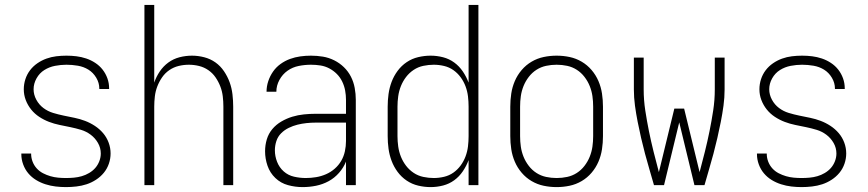

<svg xmlns="http://www.w3.org/2000/svg" viewBox="-20 -755 3540 783"><path d="M249 8Q228 8 207 5.5Q186 3 165.5 -3.5Q145 -10 127 -21Q109 -32 95.5 -48Q82 -64 74.5 -84.5Q67 -105 67 -126V-129H107V-127Q107 -111 113 -95.5Q119 -80 130 -68Q141 -56 155.5 -48.5Q170 -41 185.5 -36.5Q201 -32 217 -30.5Q233 -29 249 -29Q265 -29 281.5 -30.5Q298 -32 313.5 -36.5Q329 -41 343.5 -49.5Q358 -58 368.5 -70Q379 -82 385 -97.5Q391 -113 391 -129Q391 -152 379.5 -172Q368 -192 350 -205.5Q332 -219 310.5 -225.5Q289 -232 267 -236.5Q245 -241 223 -245.5Q201 -250 180 -258Q159 -266 140 -278.5Q121 -291 107 -308.5Q93 -326 85 -347Q77 -368 77 -391Q77 -412 83.5 -432Q90 -452 102.5 -468.5Q115 -485 132.5 -497Q150 -509 169.5 -516Q189 -523 209.5 -525.5Q230 -528 251 -528Q272 -528 292 -525.5Q312 -523 331.5 -516.5Q351 -510 368.5 -498.5Q386 -487 398.5 -471Q411 -455 418 -435.5Q425 -416 425 -395V-392H385V-394Q385 -417 372.5 -438Q360 -459 340.5 -471Q321 -483 297.5 -487Q274 -491 251 -491Q228 -491 204.5 -486.5Q181 -482 161 -469.5Q141 -457 129 -435.5Q117 -414 117 -391Q117 -369 128 -348.5Q139 -328 157 -314.5Q175 -301 196.5 -294.5Q218 -288 240 -283.5Q262 -279 284 -274.5Q306 -270 327 -262Q348 -254 367 -241.5Q386 -229 400.5 -212Q415 -195 423 -173.5Q431 -152 431 -129Q431 -108 424 -87.5Q417 -67 403.5 -50.5Q390 -34 371.5 -22Q353 -10 333 -3.5Q313 3 291.5 5.5Q270 8 249 8Z M569 0V-735H609V-418Q617 -442 631.5 -463.5Q646 -485 666.5 -500Q687 -515 712 -521.5Q737 -528 763 -528Q788 -528 813 -521.5Q838 -515 858.5 -500.5Q879 -486 893.5 -464.5Q908 -443 916.5 -419.5Q925 -396 928 -370.5Q931 -345 931 -320V0H891V-320Q891 -341 888.5 -362Q886 -383 878.5 -402.5Q871 -422 859 -439.5Q847 -457 829.5 -469Q812 -481 791.5 -486Q771 -491 750 -491Q729 -491 708.5 -486Q688 -481 670.5 -469Q653 -457 641 -439.5Q629 -422 621.5 -402.5Q614 -383 611.5 -362Q609 -341 609 -320V0Z M1214 8Q1184 8 1154.5 0Q1125 -8 1103 -29Q1081 -50 1071 -79Q1061 -108 1061 -138Q1061 -163 1068 -186.5Q1075 -210 1090.5 -228.5Q1106 -247 1127.5 -259.5Q1149 -272 1172 -279Q1195 -286 1219.5 -288.5Q1244 -291 1268 -291H1391V-348Q1391 -367 1387.5 -386Q1384 -405 1375.5 -422.5Q1367 -440 1353.5 -453.5Q1340 -467 1323 -476Q1306 -485 1287 -488Q1268 -491 1248 -491Q1223 -491 1198 -486Q1173 -481 1152.5 -466.5Q1132 -452 1119.5 -429Q1107 -406 1107 -381H1067Q1067 -403 1074 -424Q1081 -445 1093.5 -463Q1106 -481 1124 -494Q1142 -507 1162.5 -514.5Q1183 -522 1204.5 -525Q1226 -528 1248 -528Q1273 -528 1297 -524Q1321 -520 1343 -509Q1365 -498 1382.5 -481Q1400 -464 1411 -442.5Q1422 -421 1426.5 -396.5Q1431 -372 1431 -348V0H1391V-96Q1381 -71 1362.5 -50Q1344 -29 1320 -16Q1296 -3 1269 2.5Q1242 8 1214 8ZM1227 -29Q1248 -29 1269 -32.5Q1290 -36 1309.5 -44.5Q1329 -53 1345 -67Q1361 -81 1371.5 -99Q1382 -117 1386.5 -138Q1391 -159 1391 -180V-255H1268Q1249 -255 1230 -253Q1211 -251 1193 -246.5Q1175 -242 1157.5 -233.5Q1140 -225 1126.5 -211.5Q1113 -198 1107 -179.5Q1101 -161 1101 -142Q1101 -118 1110 -95Q1119 -72 1137 -56Q1155 -40 1179 -34.5Q1203 -29 1227 -29Z M1736 8Q1711 8 1685.5 2Q1660 -4 1638.5 -18.5Q1617 -33 1601.5 -54Q1586 -75 1577 -99Q1568 -123 1564.5 -148.5Q1561 -174 1561 -200V-320Q1561 -346 1564.5 -371.5Q1568 -397 1577 -421Q1586 -445 1601.5 -466Q1617 -487 1638.5 -501.5Q1660 -516 1685.5 -522Q1711 -528 1736 -528Q1762 -528 1787 -521.5Q1812 -515 1832.5 -500Q1853 -485 1867.5 -463.5Q1882 -442 1891 -418V-735H1931V0H1891V-102Q1882 -78 1867.5 -56.5Q1853 -35 1832.5 -20Q1812 -5 1787 1.5Q1762 8 1736 8ZM1749 -29Q1770 -29 1791 -34Q1812 -39 1829 -51Q1846 -63 1858.5 -80Q1871 -97 1878.5 -117Q1886 -137 1888.5 -158Q1891 -179 1891 -200V-320Q1891 -341 1888.5 -362Q1886 -383 1878.5 -403Q1871 -423 1858.5 -440Q1846 -457 1829 -469Q1812 -481 1791 -486Q1770 -491 1749 -491Q1728 -491 1706.5 -486.5Q1685 -482 1667 -470Q1649 -458 1636 -441Q1623 -424 1615 -404Q1607 -384 1604 -362.5Q1601 -341 1601 -320V-200Q1601 -179 1604 -157.5Q1607 -136 1615 -116Q1623 -96 1636 -79Q1649 -62 1667 -50Q1685 -38 1706.5 -33.5Q1728 -29 1749 -29Z M2250 8Q2223 8 2197 2.5Q2171 -3 2148 -16.5Q2125 -30 2107.5 -50.5Q2090 -71 2079.5 -95.5Q2069 -120 2065 -146.5Q2061 -173 2061 -200V-320Q2061 -347 2065 -373.5Q2069 -400 2079.5 -424.5Q2090 -449 2107.5 -469.5Q2125 -490 2148 -503.5Q2171 -517 2197 -522.5Q2223 -528 2250 -528Q2277 -528 2303 -522.5Q2329 -517 2352 -503.5Q2375 -490 2392.5 -469.5Q2410 -449 2420.5 -424.5Q2431 -400 2435 -373.5Q2439 -347 2439 -320V-200Q2439 -173 2435 -146.5Q2431 -120 2420.5 -95.5Q2410 -71 2392.5 -50.5Q2375 -30 2352 -16.5Q2329 -3 2303 2.5Q2277 8 2250 8ZM2250 -29Q2272 -29 2293 -33.5Q2314 -38 2332 -49.5Q2350 -61 2363.5 -78.5Q2377 -96 2385 -116Q2393 -136 2396 -157Q2399 -178 2399 -200V-320Q2399 -342 2396 -363Q2393 -384 2385 -404Q2377 -424 2363.5 -441.5Q2350 -459 2332 -470.5Q2314 -482 2293 -486.5Q2272 -491 2250 -491Q2228 -491 2207 -486.5Q2186 -482 2168 -470.5Q2150 -459 2136.5 -441.5Q2123 -424 2115 -404Q2107 -384 2104 -363Q2101 -342 2101 -320V-200Q2101 -178 2104 -157Q2107 -136 2115 -116Q2123 -96 2136.5 -78.5Q2150 -61 2168 -49.5Q2186 -38 2207 -33.5Q2228 -29 2250 -29Z M2647 0Q2638 -32 2628.5 -64Q2619 -96 2610.5 -128Q2602 -160 2594.5 -192.5Q2587 -225 2580.5 -258Q2574 -291 2569.5 -324Q2565 -357 2565 -390V-520H2605V-390Q2605 -347 2611.5 -304.5Q2618 -262 2626.5 -220Q2635 -178 2645.5 -136Q2656 -94 2667 -53L2730 -312H2770L2833 -53Q2844 -94 2854.5 -136Q2865 -178 2873.5 -220Q2882 -262 2888.5 -304.5Q2895 -347 2895 -390V-520H2935V-390Q2935 -357 2930.5 -324Q2926 -291 2919.5 -258Q2913 -225 2905.5 -192.5Q2898 -160 2889.5 -128Q2881 -96 2871.5 -64Q2862 -32 2853 0H2812L2750 -256L2688 0Z M3249 8Q3228 8 3207 5.5Q3186 3 3165.5 -3.5Q3145 -10 3127 -21Q3109 -32 3095.5 -48Q3082 -64 3074.5 -84.5Q3067 -105 3067 -126V-129H3107V-127Q3107 -111 3113 -95.5Q3119 -80 3130 -68Q3141 -56 3155.5 -48.5Q3170 -41 3185.5 -36.5Q3201 -32 3217 -30.5Q3233 -29 3249 -29Q3265 -29 3281.5 -30.5Q3298 -32 3313.5 -36.5Q3329 -41 3343.5 -49.5Q3358 -58 3368.5 -70Q3379 -82 3385 -97.5Q3391 -113 3391 -129Q3391 -152 3379.5 -172Q3368 -192 3350 -205.5Q3332 -219 3310.5 -225.5Q3289 -232 3267 -236.5Q3245 -241 3223 -245.5Q3201 -250 3180 -258Q3159 -266 3140 -278.5Q3121 -291 3107 -308.5Q3093 -326 3085 -347Q3077 -368 3077 -391Q3077 -412 3083.5 -432Q3090 -452 3102.5 -468.5Q3115 -485 3132.5 -497Q3150 -509 3169.5 -516Q3189 -523 3209.5 -525.5Q3230 -528 3251 -528Q3272 -528 3292 -525.5Q3312 -523 3331.5 -516.5Q3351 -510 3368.5 -498.5Q3386 -487 3398.5 -471Q3411 -455 3418 -435.5Q3425 -416 3425 -395V-392H3385V-394Q3385 -417 3372.5 -438Q3360 -459 3340.5 -471Q3321 -483 3297.5 -487Q3274 -491 3251 -491Q3228 -491 3204.5 -486.5Q3181 -482 3161 -469.5Q3141 -457 3129 -435.5Q3117 -414 3117 -391Q3117 -369 3128 -348.5Q3139 -328 3157 -314.5Q3175 -301 3196.5 -294.5Q3218 -288 3240 -283.5Q3262 -279 3284 -274.5Q3306 -270 3327 -262Q3348 -254 3367 -241.5Q3386 -229 3400.5 -212Q3415 -195 3423 -173.5Q3431 -152 3431 -129Q3431 -108 3424 -87.5Q3417 -67 3403.5 -50.5Q3390 -34 3371.5 -22Q3353 -10 3333 -3.5Q3313 3 3291.5 5.5Q3270 8 3249 8Z"/></svg>

Font: Iosevka Curly Extralight
Style: Regular
Weight: 200
Monospace: yes
Designer: Belleve Invis
Foundry: Belleve Invis
Version: Version 22.1.2; ttfautohint (v1.8.4)